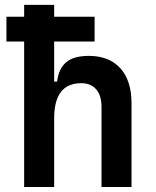

<svg xmlns="http://www.w3.org/2000/svg" viewBox="-20 -752 626 772"><path d="M5.9 -585V-684.6H77.1V-732.4H197.8V-684.6H360.4V-585H197.8V-423.8H209.5Q215.8 -476.1 246.1 -501.7Q276.4 -527.3 336.9 -527.3Q418.9 -527.3 463.9 -477.5Q508.8 -427.7 508.8 -336.9V0H388.2V-322.3Q388.2 -367.7 366.9 -392.6Q345.7 -417.5 306.6 -417.5Q197.8 -417.5 197.8 -276.4V0H77.1V-585Z"/></svg>

Font: CaskaydiaCove NFP SemiBold
Style: Regular
Weight: 600
Designer: Aaron Bell
Foundry: Saja Typeworks
Version: Version 2111.001; VTT 6.35;Nerd Fonts 3.1.1